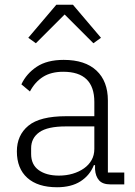

<svg xmlns="http://www.w3.org/2000/svg" viewBox="-20 -776 567 808"><path d="M445 0Q412 0 397 -17Q382 -34 380 -63V-81H375Q358 -38 319 -13Q280 12 220 12Q139 12 95 -27.5Q51 -67 51 -139Q51 -207 99.5 -247Q148 -287 259 -287H377V-347Q377 -474 246 -474Q195 -474 161 -452.5Q127 -431 106 -391L70 -421Q91 -466 134.5 -495Q178 -524 248 -524Q338 -524 386 -479Q434 -434 434 -353V-50H503V0ZM228 -37Q259 -37 286 -45Q313 -53 333.5 -67.5Q354 -82 365.5 -102.5Q377 -123 377 -149V-244H257Q180 -244 145.5 -219.5Q111 -195 111 -152V-128Q111 -83 143 -60Q175 -37 228 -37ZM287 -756 405 -617 373 -594 252 -715 131 -594 99 -617 217 -756Z"/></svg>

Font: IBM Plex Sans Thai Looped Light
Style: Regular
Weight: 300
Designer: Mike Abbink, Paul van der Laan, Pieter van Rosmalen, Ben Mitchell, Mark Frömberg
Foundry: Bold Monday
Version: Version 1.1